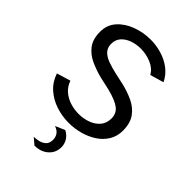

<svg xmlns="http://www.w3.org/2000/svg" viewBox="-270 -783 1136 1136"><g transform="rotate(45 298.0 -215.0)"><path d="M296 12Q241 12 189 -5Q137 -22 97.5 -57Q58 -92 40 -146L127 -172Q139 -136 166 -112.5Q193 -89 228.5 -78Q264 -67 300 -67Q340 -67 376 -80Q412 -93 434.5 -119.5Q457 -146 457 -186Q457 -227 427 -251Q397 -275 323 -294L238 -313Q192 -325 147.5 -345Q103 -365 74.5 -402Q46 -439 46 -501Q46 -558 81.5 -598Q117 -638 173.5 -659Q230 -680 291 -680Q338 -680 383.5 -666.5Q429 -653 465.5 -625.5Q502 -598 523 -555L437 -530Q418 -565 375.5 -583Q333 -601 287 -601Q251 -601 218 -589.5Q185 -578 164 -555Q143 -532 143 -497Q143 -464 162.5 -444Q182 -424 214.5 -412.5Q247 -401 286 -392L359 -376Q410 -364 455 -343Q500 -322 528 -284Q556 -246 556 -182Q556 -136 534 -99.5Q512 -63 475 -38.5Q438 -14 391.5 -1Q345 12 296 12ZM248 250 208 216Q224 216 246 211.5Q268 207 285 192.5Q302 178 302 147Q302 127 291 109.5Q280 92 252 82L312 56Q342 72 355 95.5Q368 119 368 143Q368 190 334.5 220Q301 250 248 250Z"/></g></svg>

Font: Atkinson Hyperlegible
Style: Regular
Weight: 400
Designer: Elliott Scott, Megan Eiswerth, Linus Boman, Theodore Petrosky
Foundry: Braille Institute
Version: Version 1.006; ttfautohint (v1.8.3)